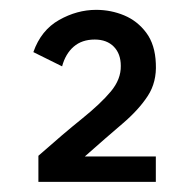

<svg xmlns="http://www.w3.org/2000/svg" viewBox="-20 -743 382 388"><path d="M57.6 -375.5V-428.2Q107.9 -472.7 145.8 -503.2Q183.6 -533.7 204.1 -558.3Q224.6 -583 224.1 -609.9Q224.1 -634.3 210 -648.7Q195.8 -663.1 171.4 -663.1Q145.5 -663.1 128.9 -648.7Q112.3 -634.3 105.5 -608.9L47.4 -637.7Q63 -682.1 99.4 -702.6Q135.7 -723.1 174.3 -723.1Q204.1 -723.1 231 -711.9Q257.8 -700.7 275.6 -676.8Q293.5 -652.8 294.9 -614.7Q296.9 -577.1 278.6 -549.1Q260.3 -521 227.3 -492.9Q194.3 -464.8 151.4 -426.8H294.9V-375.5Z"/></svg>

Font: Pontano Sans Medium
Style: Regular
Weight: 500
Designer: Vernon Adams
Foundry: Vernon Adams
Version: Version 2.001